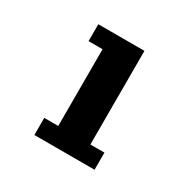

<svg xmlns="http://www.w3.org/2000/svg" viewBox="-87 -756 466 475"><g transform="rotate(30 146.5 -519.0)"><path d="M66.4 -360.8V-409.7H106.4V-628.9H66.4V-677.2H198.2V-409.7H238.3V-360.8Z"/></g></svg>

Font: Aclonica
Style: Regular
Weight: 400
Designer: Astigmatic (AOETI)
Foundry: Astigmatic (AOETI)
Version: Version 1.000